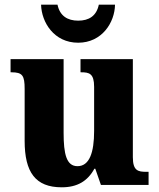

<svg xmlns="http://www.w3.org/2000/svg" viewBox="-20 -788 678 818"><path d="M313 -606C415 -606 469 -693 470 -768H401C391 -720 359 -700 313 -700C268 -700 235 -720 225 -768H155C157 -693 210 -606 313 -606ZM243 10C309 10 353 -16 382 -69H386L410 0H613V-56H603C569 -56 546 -60 546 -118V-536H323V-480H326C360 -480 381 -475 381 -418V-230C381 -138 361 -80 310 -80C263 -80 251 -132 251 -222V-536H25V-480H29C76 -480 85 -466 85 -409V-188C85 -54 131 10 243 10Z"/></svg>

Font: Noto Serif Lao SemiCondensed ExtraBold
Style: Regular
Weight: 800
Width: 4
Designer: Monotype Design Team
Foundry: Monotype Imaging Inc.
Version: Version 2.003